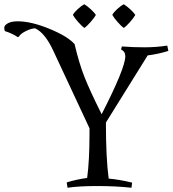

<svg xmlns="http://www.w3.org/2000/svg" viewBox="-186 -873 810 901"><path d="M234 -245V-271L64 -635Q25 -719 -21 -740Q-39 -740 -65 -727Q-91 -714 -97 -701L-103 -699Q-130 -717 -163 -727Q-166 -733 -166 -743.5Q-166 -754 -149.5 -763.5Q-133 -773 -103 -773Q-40 -773 45.5 -738Q131 -703 164 -666Q185 -576 210.5 -511.5Q236 -447 291 -337Q402 -554 402 -609Q402 -631 382 -641L386 -655Q436 -651 491.5 -651Q547 -651 599 -659L604 -634Q556 -619 507 -613L311 -298Q311 -131 324 -35Q377 -30 434 -16L431 8Q357 0 270.5 0Q184 0 131 8L127 -17Q172 -31 223 -38Q234 -120 234 -245ZM264 -803Q257 -790 239.5 -770Q222 -750 210 -742Q198 -750 180.5 -770Q163 -790 156 -803Q162 -815 179 -830.5Q196 -846 210 -853Q223 -845 240 -829.5Q257 -814 264 -803ZM449 -803Q442 -790 424.5 -770Q407 -750 395 -742Q383 -750 365.5 -770Q348 -790 341 -803Q347 -815 364 -830.5Q381 -846 395 -853Q408 -845 425 -829.5Q442 -814 449 -803Z"/></svg>

Font: Almendra SC
Style: Regular
Weight: 400
Designer: Ana Sanfelippo
Foundry: Ana Sanfelippo
Version: Version 1.002